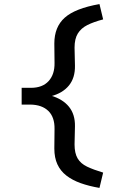

<svg xmlns="http://www.w3.org/2000/svg" viewBox="-20 -720 590 940"><path d="M467 200Q415 191 374.5 176.5Q334 162 305 139.5Q276 117 261 84.5Q246 52 246 7L247 -88Q248 -146 217 -176.5Q186 -207 129 -208H86V-290H131Q188 -290 218 -323Q248 -356 247 -412L246 -507Q246 -588 297 -633.5Q348 -679 467 -700L485 -625Q439 -613 408 -597.5Q377 -582 361 -556Q345 -530 345 -487L347 -398Q348 -339 317.5 -301.5Q287 -264 230 -249L229 -252Q287 -235 317.5 -197.5Q348 -160 347 -102L345 -13Q345 30 360 55.5Q375 81 406.5 96Q438 111 485 125Z"/></svg>

Font: Lexend Exa
Style: Regular
Weight: 400
Designer: Bonnie Shaver-Troup, Thomas Jockin
Foundry: Lexend
Version: Version 1.007